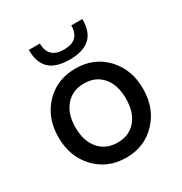

<svg xmlns="http://www.w3.org/2000/svg" viewBox="-165 -821 905 953"><g transform="rotate(-30 287.0 -344.0)"><path d="M287.5 8.5Q182 8.5 113.2 -63.5Q44.5 -135.5 44.5 -247Q44.5 -358 112.8 -429.8Q181 -501.5 287.5 -501.5Q393 -501.5 461 -429.8Q529 -358 529 -247Q529 -136 460.5 -63.8Q392 8.5 287.5 8.5ZM134 -697H197.5Q197.5 -611 287.5 -611Q377.5 -611 377.5 -697H441Q441 -623 402.8 -588.2Q364.5 -553.5 287.5 -553.5Q209 -553.5 171.5 -588.8Q134 -624 134 -697ZM287.5 -78Q354 -78 392.5 -123.5Q431 -169 431 -247Q431 -325 392.5 -370.5Q354 -416 287.5 -416Q220.5 -416 181.2 -370.2Q142 -324.5 142 -247Q142 -169.5 181.2 -123.8Q220.5 -78 287.5 -78Z"/></g></svg>

Font: HK Grotesk Medium
Style: Regular
Weight: 500
Designer: Alfredo Marco Pradil
Foundry: Hanken Design Co.
Version: Version 3.001;FEAKit 1.0